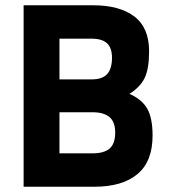

<svg xmlns="http://www.w3.org/2000/svg" viewBox="-20 -710 645 730"><path d="M69.8 -689.9H335Q434.1 -689.9 490.5 -647.5Q546.9 -605 546.9 -515.1Q546.9 -449.2 530.3 -414.3Q513.7 -379.4 472.2 -353Q519.5 -332.5 539.8 -296.9Q560.1 -261.2 560.1 -194.8Q560.1 -95.7 502.4 -47.9Q444.8 0 338.9 0H69.8ZM332 -283.2H206.1V-127H332Q376 -127 397 -145.5Q418 -164.1 418 -206.1Q418 -246.6 396.2 -264.9Q374.5 -283.2 332 -283.2ZM328.1 -563H206.1V-408.2H329.1Q369.1 -408.2 387.5 -428.5Q405.8 -448.7 405.8 -490.2Q405.8 -528.3 386.7 -545.7Q367.7 -563 328.1 -563Z"/></svg>

Font: TitilliumText25L
Style: 999 wt
Weight: 900
Designer: Accademia di Belle Arti di Urbino and others
Foundry: Accademia di Belle Arti di Urbino and others.
Version: Version 25.000